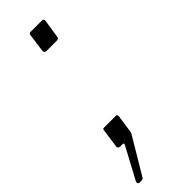

<svg xmlns="http://www.w3.org/2000/svg" viewBox="-232 -516 666 666"><g transform="rotate(-45 101.5 -182.5)"><path d="M-5 136Q-8 136 -10 132.5Q-12 129 -10 124L51 10Q54 4 53.5 2Q53 0 46 0H36Q32 0 29 -3Q26 -6 27 -9L37 -81Q38 -84 39 -85Q40 -86 44 -86H101Q105 -86 106.5 -84Q108 -82 108 -78L99 -16Q98 -9 96 -4L16 130Q14 134 11.5 135Q9 136 3 136H-5ZM92 -415Q85 -415 82.5 -418.5Q80 -422 81 -427L90 -493Q91 -498 93 -499.5Q95 -501 98 -501H154Q158 -501 160.5 -499Q163 -497 162 -491L152 -426Q151 -419 148.5 -417Q146 -415 138 -415H92Z"/></g></svg>

Font: Libre Franklin Thin ExtraLight
Style: Italic
Weight: 250
Italic angle: -8°
Version: Version 3.000